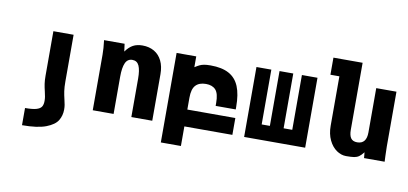

<svg xmlns="http://www.w3.org/2000/svg" viewBox="-81 -1002 3163 1487"><g transform="rotate(10 1500.0 -258.0)"><path d="M450.5 33Q450.5 13.5 447.8 -2.8Q445 -19 439.5 -42Q431 -77 426.5 -107.2Q422 -137.5 422 -184.5V-550H263V-200.5Q263 -163.5 267 -136.8Q271 -110 279 -77.5Q284.5 -54 287 -38.8Q289.5 -23.5 289.5 -6.5Q289.5 23 278.5 40Q267.5 57 237.5 65.5Q207.5 74 150 74V209Q271.5 209 337.8 183.5Q404 158 427.2 119.5Q450.5 81 450.5 33Z M661.5 -550H823L831 -490Q858 -528 888.8 -544.5Q919.5 -561 962.5 -561Q1015.5 -561 1055 -538Q1094.5 -515 1116 -471Q1137.5 -427 1137.5 -366V0H973V-301.5Q973 -369 957.5 -403.2Q942 -437.5 904.5 -437.5Q866.5 -437.5 850 -400.8Q833.5 -364 833.5 -293.5V0H669.5V-437Q669.5 -486 661.5 -550Z M1232 -550H1386.5V-465Q1409.5 -479.5 1423.5 -486.2Q1437.5 -493 1457.5 -496.8Q1477.5 -500.5 1509 -500.5Q1598 -500.5 1653 -470.5Q1708 -440.5 1733.5 -378.8Q1759 -317 1759 -219V-198.5H1601V-221.5Q1601 -295.5 1575 -324.2Q1549 -353 1498.5 -353Q1445.5 -353 1417.8 -323.8Q1390 -294.5 1390 -226V-132.5H1767.5V0H1390V154H1232Z M2340 0H1860V-550H1977V-119H2041.5V-550H2149.5V-119H2217.5V-550H2340Z M2505 -202V-590.5H2434.5V-725H2664V-198Q2664 -154 2679.2 -132.5Q2694.5 -111 2729 -111Q2802 -111 2802 -202V-550H2961V-119Q2961 -87.5 2963 -43.5Q2964 -28.5 2965 0H2803L2799 -45Q2779.5 -20 2763.5 -9Q2747.5 2 2726 5.5Q2704.5 9 2663 9Q2624 9 2587.5 -16.2Q2551 -41.5 2528 -89.5Q2505 -137.5 2505 -202Z"/></g></svg>

Font: JuliaMono Black
Style: Regular
Weight: 900
Monospace: yes
Designer: cormullion
Foundry: corm
Version: Version 0.054; ttfautohint (v1.8.4)